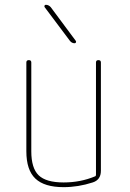

<svg xmlns="http://www.w3.org/2000/svg" viewBox="-20 -770 540 800"><path d="M245.1 9.8Q165 9.8 127.4 -25.9Q89.8 -61.5 89.8 -139.6V-509.8Q89.8 -519.5 100.1 -519.5Q110.4 -519.5 110.4 -509.8V-139.6Q110.4 -69.3 141.1 -39.6Q171.9 -9.8 245.1 -9.8Q315.4 -9.8 376 -35.2Q379.9 -36.1 379.9 -42V-509.8Q379.9 -519.5 390.1 -519.5Q400.4 -519.5 400.4 -509.8V-58.6Q400.4 -20.5 366.2 -9.8Q305.7 9.8 245.1 9.8ZM271.5 -599.6 166 -740.2Q164.1 -743.2 165.5 -746.6Q167 -750 170.9 -750Q182.6 -750 191.4 -740.2L295.9 -599.6Q297.9 -596.7 296.4 -593.3Q294.9 -589.8 291 -589.8Q279.3 -589.8 271.5 -599.6Z"/></svg>

Font: Rounded-X Mgen+ 1mn thin
Style: Regular
Weight: 100
Designer: [Source Han Sans]
Ryoko NISHIZUKA  (kana & ideographs); Paul D. Hunt (Latin, Greek & Cyrillic); Wenlong ZHANG  (bopomofo
Version: Version 1.059.20150602